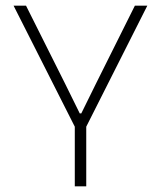

<svg xmlns="http://www.w3.org/2000/svg" viewBox="-20 -659 569 679"><path d="M282.5 -206H247L28 -639H72L209 -365.5L262 -258H267.5L320.5 -365.5L457 -639H501ZM285 0H244.5V-247H285Z"/></svg>

Font: Anek Devanagari Medium ExtraLight
Style: Regular
Weight: 250
Version: Version 1.003